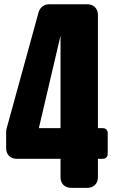

<svg xmlns="http://www.w3.org/2000/svg" viewBox="-20 -880 534 900"><path d="M263.7 -49.3V-135.7H58.6Q36.1 -135.7 22.5 -149.4Q8.8 -163.1 8.8 -185.5V-263.2Q8.8 -266.1 9.3 -269.8Q9.8 -273.4 10.7 -276.4L161.1 -823.2Q166 -839.8 179.2 -849.9Q192.4 -859.9 209.5 -859.9H389.2Q411.6 -859.9 425.3 -846.2Q439 -832.5 439 -810.1V-279.3H461.9Q472.2 -279.3 478.5 -272.9Q484.9 -266.6 484.9 -256.3V-158.7Q484.9 -148.4 478.5 -142.1Q472.2 -135.7 461.9 -135.7H439V-49.3Q439 -26.9 425.3 -13.2Q411.6 0.5 389.2 0.5H313.5Q291 0.5 277.3 -13.2Q263.7 -26.9 263.7 -49.3ZM162.1 -279.3H263.7V-712.4Z"/></svg>

Font: Fz Anton Round
Style: Regular
Weight: 400
Designer: Vernon Adams
Foundry: Vernon Adams
Version: Version 2.0 Mod + VH boi FontZin